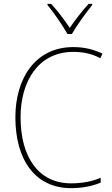

<svg xmlns="http://www.w3.org/2000/svg" viewBox="-20 -969 581 999"><path d="M331 -792H354C379 -836 426 -901 460 -943V-949H441C405 -909 370 -864 343 -824C316 -864 279 -914 246 -949H227V-943C258 -906 306 -837 331 -792ZM361 -699C406 -699 454 -692 502 -666L513 -690C465 -713 416 -724 361 -724C164 -724 60 -561 60 -359C60 -136 164 10 350 10C414 10 467 -3 504 -19V-44C466 -28 416 -15 350 -15C179 -15 87 -153 87 -359C87 -545 179 -699 361 -699Z"/></svg>

Font: Noto Sans Sinhala UI SemiCondensed Thin
Style: Regular
Weight: 100
Width: 4
Designer: Jelle Bosma - Monotype Design Team
Foundry: Monotype Imaging Inc.
Version: Version 2.006